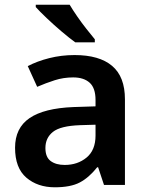

<svg xmlns="http://www.w3.org/2000/svg" viewBox="-20 -786 628 816"><path d="M297 -552Q402 -552 456.5 -506Q511 -460 511 -364V0H422L397 -75H393Q358 -31 319 -10.5Q280 10 213 10Q140 10 92 -31Q44 -72 44 -158Q44 -242 105.5 -284Q167 -326 292 -331L386 -334V-361Q386 -412 361 -434.5Q336 -457 291 -457Q250 -457 212.5 -445Q175 -433 138 -417L98 -505Q138 -526 189.5 -539Q241 -552 297 -552ZM320 -254Q237 -251 205 -225.5Q173 -200 173 -157Q173 -118 195.5 -101.5Q218 -85 255 -85Q310 -85 348 -116.5Q386 -148 386 -210V-256ZM276 -766Q289 -744 308 -716.5Q327 -689 347.5 -663Q368 -637 383 -619V-606H300Q275 -624 242 -652Q209 -680 178.5 -709Q148 -738 132 -756V-766Z"/></svg>

Font: Noto Sans SemiBold
Style: Regular
Weight: 600
Designer: Monotype Design Team
Foundry: Monotype Imaging Inc.
Version: Version 2.007